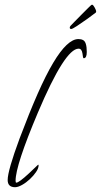

<svg xmlns="http://www.w3.org/2000/svg" viewBox="-20 -775 421 801"><path d="M43 6Q12 6 12 -24Q12 -63 62 -198Q102 -304 136.5 -382.5Q171 -461 202 -513Q261 -612 307 -612Q319 -612 326 -608Q342 -601 342 -558Q342 -532 329 -532Q326 -532 324 -552Q321 -572 308 -572Q251 -572 138 -305Q45 -85 45 -21Q45 -13 48 -13Q59 -13 100 -51L139 -88Q141 -88 141 -85Q141 -73 130.5 -57.5Q120 -42 104.5 -27.5Q89 -13 72 -3.5Q55 6 43 6ZM277 -654Q271 -654 271 -660Q271 -664 275 -668Q279 -672 291.5 -685Q304 -698 319.5 -713.5Q335 -729 347 -741Q359 -753 361 -754Q365 -758 370.5 -750.5Q376 -743 379.5 -734Q383 -725 379 -722Q365 -711 342.5 -695Q320 -679 301 -666.5Q282 -654 277 -654Z"/></svg>

Font: Petemoss
Style: Regular
Weight: 400
Designer: Robert E. Leuschke
Foundry: Robert E. Leuschke
Version: Version 1.010; ttfautohint (v1.8.3)